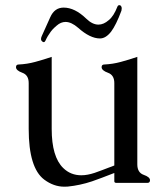

<svg xmlns="http://www.w3.org/2000/svg" viewBox="-20 -703 645 738"><path d="M507.8 -71.3Q507.8 -39.6 532.2 -31Q556.6 -22.5 556.6 -10.3Q556.6 0 546.4 0H427.7Q419.4 0 419.4 -6.3V-38.1Q392.6 -27.8 371.8 -19.8Q351.1 -11.7 333.5 -5.9Q288.1 9.3 240.2 14.2Q233.4 14.6 227.1 14.6Q186.5 14.6 149.9 -12.7Q90.3 -57.6 90.3 -207.5V-383.8Q90.3 -414.6 65.9 -423.3Q41.5 -432.1 41.5 -444.8Q41.5 -455.1 51.8 -455.1Q84 -456.5 115.5 -465.1Q147 -473.6 178.7 -484.4V-207.5Q178.7 -100.1 223.1 -57.1Q251.5 -29.3 292.5 -29.3Q315.9 -29.3 343.8 -38.6Q354 -42 370.6 -48.3Q387.2 -54.7 398.9 -59.1Q401.4 -60.1 407 -62Q412.6 -64 419.4 -66.9V-383.8Q419.4 -414.6 395 -423.3Q370.6 -432.1 370.6 -444.8Q370.6 -455.1 380.9 -455.1Q413.1 -456.5 444.6 -465.1Q476.1 -473.6 507.8 -484.4ZM446.8 -662.1Q426.3 -606.9 407.2 -581.5Q386.7 -555.2 364.3 -555.2Q326.2 -555.2 280.3 -596.2Q254.4 -618.7 231.9 -618.7Q213.9 -618.7 197.8 -604.5Q193.4 -600.6 187.7 -595.5Q182.1 -590.3 175.3 -581.5Q162.6 -564.5 154.3 -545.9Q151.9 -541 147.9 -541Q145.5 -541 142.1 -543.9Q137.7 -547.4 137.7 -553.2Q137.7 -558.1 140.6 -564.5Q156.7 -599.6 173.1 -636.7Q189.5 -673.8 224.6 -673.8Q267.6 -673.8 311.5 -631.3Q335 -608.4 358.4 -608.4Q378.4 -608.4 397.9 -625.5Q417 -640.6 431.2 -677.2Q433.6 -683.1 438.5 -683.1H440.4Q446.3 -681.6 447.8 -672.9V-670.4Q447.8 -666.5 446.8 -662.1Z"/></svg>

Font: Caudex
Style: Regular
Weight: 400
Version: Version 1.01